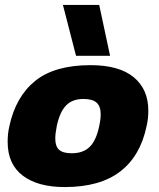

<svg xmlns="http://www.w3.org/2000/svg" viewBox="-20 -748 646 778"><path d="M288 -522 235 -728H382L426 -522ZM242 10Q133 10 72 -36.5Q11 -83 11 -173Q11 -188 12.5 -204Q14 -220 18 -237Q44 -357 123 -420.5Q202 -484 347 -484Q463 -484 522 -435Q581 -386 581 -300Q581 -285 579.5 -269.5Q578 -254 574 -237Q549 -116 467 -53Q385 10 242 10ZM271 -127Q317 -127 343.5 -153Q370 -179 382 -237Q388 -264 388 -285Q388 -317 371.5 -332Q355 -347 318 -347Q273 -347 247.5 -320.5Q222 -294 210 -237Q204 -207 204 -186Q204 -155 219.5 -141Q235 -127 271 -127Z"/></svg>

Font: Kanit
Style: Bold Italic
Weight: 700
Italic angle: -12°
Designer: Katatrad Team
Foundry: CadsonDemak
Version: Version 2.000; ttfautohint (v1.8.3)